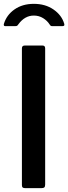

<svg xmlns="http://www.w3.org/2000/svg" viewBox="-26 -979 355 999"><path d="M196 -742Q209 -742 209 -727V-19Q209 -8 204.5 -4Q200 0 188 0H106Q96 0 92 -3.5Q88 -7 88 -16V-727Q88 -742 102 -742ZM246 -843Q241 -843 238.5 -844.5Q236 -846 232 -852Q220 -871 198.5 -884.5Q177 -898 150 -898Q103 -898 70 -853Q66 -847 63 -845Q60 -843 53 -843H1Q-8 -843 -6 -854Q8 -901 49.5 -930Q91 -959 150 -959Q210 -959 252.5 -929.5Q295 -900 308 -856Q309 -854 309 -850Q309 -843 298 -843Z"/></svg>

Font: Libre Franklin Medium
Style: Regular
Weight: 500
Designer: Pablo Impallari, Rodrigo Fuenzalida
Foundry: Impallari Type
Version: Version 1.002; ttfautohint (v1.5)